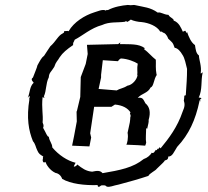

<svg xmlns="http://www.w3.org/2000/svg" viewBox="-20 -745 838 775"><path d="M92 -350 97 -356C103 -359 100 -350 95 -340C99 -350 102 -342 99 -346C86 -268 96 -217 113 -175C123 -164 124 -151 130 -139C137 -123 141 -122 155 -113C151 -111 155 -97 153 -104C152 -100 151 -91 158 -89C163 -91 162 -91 163 -92C167 -81 180 -58 204 -47C216 -45 226 -37 231 -23C264 -3 322 4 375 2C373 8 370 14 374 5C379 15 384 4 391 3H400C395 3 407 2 410 8C424 12 436 4 459 0C501 -11 543 -23 579 -35C583 -45 609 -57 612 -63C630 -81 639 -88 644 -95C643 -97 655 -102 646 -98C649 -98 660 -100 659 -113C676 -113 681 -130 695 -152C743 -203 769 -261 785 -336C784 -342 783 -342 790 -335C785 -347 787 -342 793 -346C791 -352 784 -352 782 -350C798 -386 790 -416 798 -452C798 -456 792 -446 790 -449C795 -477 783 -504 783 -521C771 -530 770 -545 767 -563C751 -574 742 -596 735 -616C738 -618 732 -612 732 -612C728 -622 731 -623 718 -617C711 -632 703 -654 681 -662C682 -671 666 -673 660 -685C640 -686 628 -698 617 -694C586 -716 561 -716 527 -724C519 -727 513 -722 496 -725C473 -723 441 -718 415 -704C414 -705 408 -706 408 -702C395 -710 372 -698 360 -695C322 -683 278 -656 257 -619C250 -622 247 -618 241 -620C246 -620 236 -623 239 -610C245 -620 233 -610 233 -610C214 -601 206 -578 183 -558C176 -547 168 -536 158 -520C148 -513 142 -501 131 -481C130 -473 119 -449 113 -432C107 -428 105 -423 116 -411C99 -396 101 -369 92 -350ZM152 -354C156 -348 150 -353 160 -351L157 -356C168 -379 164 -407 177 -433C178 -452 187 -455 199 -475C206 -497 213 -499 221 -514C233 -532 250 -546 275 -563C275 -564 276 -578 275 -575C271 -573 278 -571 277 -575C280 -579 280 -583 282 -585C312 -600 347 -632 392 -644C422 -658 453 -653 483 -657C485 -656 488 -663 492 -658C489 -654 497 -657 508 -666C516 -661 540 -656 551 -656C580 -653 614 -640 627 -617C626 -616 632 -621 638 -613C643 -614 653 -606 659 -589C674 -574 677 -576 685 -552C698 -551 710 -535 715 -526C727 -510 730 -484 735 -467C735 -430 733 -408 730 -362C728 -358 723 -357 724 -362C724 -346 722 -343 722 -339C726 -326 727 -316 717 -294C696 -232 662 -187 628 -146C624 -155 623 -148 617 -141C621 -148 614 -146 611 -134C617 -142 604 -139 608 -140C610 -139 599 -128 603 -131C599 -127 595 -126 593 -129C586 -118 575 -108 560 -103C517 -68 464 -58 394 -46C384 -58 371 -56 352 -52C327 -54 311 -66 292 -81C285 -70 279 -74 278 -72C278 -76 282 -81 285 -88C252 -96 217 -119 191 -150C191 -166 180 -173 177 -193C170 -193 167 -207 154 -229C159 -241 152 -247 152 -251C155 -282 147 -308 152 -354ZM504 -251 495 -209C499 -188 493 -165 490 -161L537 -159L566 -157C568 -161 569 -165 570 -169C567 -185 570 -206 570 -228L574 -225C578 -244 581 -251 580 -261C589 -292 584 -314 567 -328C558 -344 557 -353 536 -350C553 -369 576 -368 588 -392C601 -396 600 -425 613 -443C609 -449 606 -444 612 -443C607 -471 610 -484 609 -504C592 -517 579 -534 561 -547C568 -553 564 -551 564 -551C539 -569 507 -566 464 -567L466 -574L457 -567L331 -564L334 -527L326 -487L306 -434L304 -354L305 -358L290 -295L289 -296L290 -255L279 -196L271 -157L341 -154L348 -190L344 -207L360 -314H430L444 -323C476 -320 496 -308 507 -291C500 -287 511 -282 506 -272C506 -266 505 -259 504 -251ZM534 -443 535 -441C533 -425 515 -402 494 -399C477 -388 464 -388 451 -380L378 -386L388 -432V-443L395 -502L456 -498C457 -499 462 -507 468 -509C495 -508 524 -496 536 -488C532 -468 536 -454 534 -443Z"/></svg>

Font: Asimov Print
Style: DIt
Weight: 250
Width: 0
Designer: Google
Version: Version 2.000980: 2014